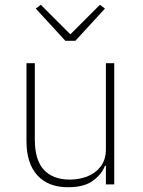

<svg xmlns="http://www.w3.org/2000/svg" viewBox="-20 -773 599 805"><path d="M424 0V-78H420Q407 -43 370 -15.5Q333 12 265 12Q182 12 136.5 -38Q91 -88 91 -182V-508H126V-188Q126 -102 164 -61Q202 -20 273 -20Q312 -20 346.5 -33.5Q381 -47 402.5 -75.5Q424 -104 424 -148V-508H459V0ZM296 -602H254L130 -737L151 -753L275 -629L399 -753L420 -737Z"/></svg>

Font: IBM Plex Sans ExtraLight
Style: Regular
Weight: 250
Designer: Mike Abbink, Paul van der Laan, Pieter van Rosmalen
Foundry: Bold Monday
Version: Version 3.201